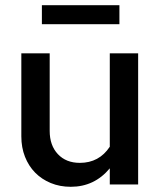

<svg xmlns="http://www.w3.org/2000/svg" viewBox="-20 -709 616 738"><path d="M62 0ZM171 -504V-206Q171 -150 202.5 -116.5Q234 -83 287 -83Q361 -83 402 -145V-504H511V0H402V-62Q343 9 252 9Q210 9 175 -5.5Q140 -20 115 -45.5Q90 -71 76 -106.5Q62 -142 62 -185V-504ZM439 -689V-616H141V-689Z"/></svg>

Font: Rosa Sans Medium
Style: Regular
Weight: 500
Designer: Pentagram / MCKL
Foundry: Pentagram / MCKL
Version: Version 1.005;September 16, 2019;FontCreator 11.5.0.2425 64-